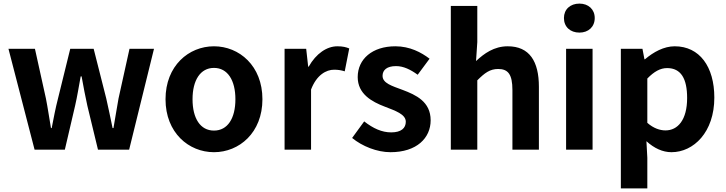

<svg xmlns="http://www.w3.org/2000/svg" viewBox="-20 -831 4032 1066"><path d="M172 0H340L397 -244C409 -296 417 -348 428 -407H433C444 -348 453 -297 465 -244L524 0H697L835 -560H699L638 -284C628 -229 620 -176 610 -120H605C593 -176 583 -229 570 -284L500 -560H370L302 -284C288 -230 278 -176 267 -120H263C253 -176 246 -229 235 -284L174 -560H27Z M1168 14C1308 14 1437 -94 1437 -280C1437 -466 1308 -574 1168 -574C1028 -574 899 -466 899 -280C899 -94 1028 14 1168 14ZM1168 -106C1092 -106 1049 -174 1049 -280C1049 -385 1092 -454 1168 -454C1244 -454 1287 -385 1287 -280C1287 -174 1244 -106 1168 -106Z M1560 0H1707V-334C1738 -415 1791 -444 1835 -444C1858 -444 1874 -441 1894 -435L1919 -562C1902 -569 1884 -574 1853 -574C1795 -574 1735 -534 1694 -461H1691L1680 -560H1560Z M2148 14C2294 14 2371 -65 2371 -163C2371 -267 2289 -304 2215 -332C2156 -354 2104 -369 2104 -410C2104 -442 2128 -464 2179 -464C2220 -464 2259 -445 2299 -416L2365 -505C2319 -540 2256 -574 2175 -574C2047 -574 1966 -503 1966 -403C1966 -309 2045 -266 2116 -239C2175 -216 2233 -197 2233 -155C2233 -120 2208 -96 2152 -96C2100 -96 2052 -118 2002 -157L1935 -65C1991 -19 2073 14 2148 14Z M2483 0H2630V-385C2671 -426 2700 -448 2746 -448C2801 -448 2825 -418 2825 -331V0H2972V-349C2972 -490 2920 -574 2799 -574C2723 -574 2668 -534 2623 -492L2630 -597V-798H2483Z M3123 0H3270V-560H3123ZM3197 -650C3247 -650 3282 -682 3282 -731C3282 -779 3247 -811 3197 -811C3146 -811 3111 -779 3111 -731C3111 -682 3146 -650 3197 -650Z M3427 215H3574V45L3569 -47C3612 -8 3659 14 3708 14C3831 14 3946 -97 3946 -289C3946 -461 3864 -574 3726 -574C3666 -574 3608 -542 3561 -502H3558L3547 -560H3427ZM3675 -107C3645 -107 3609 -118 3574 -149V-395C3612 -434 3646 -453 3684 -453C3761 -453 3795 -394 3795 -287C3795 -165 3743 -107 3675 -107Z"/></svg>

Font: Source Han Sans JP
Style: Bold
Weight: 700
Designer: Ryoko NISHIZUKA 西塚涼子 (kana, bopomofo & ideographs); Paul D. Hunt (Latin, Greek & Cyrillic); Sandoll Communications 산돌커뮤니
Foundry: Adobe
Version: Version 2.002;hotconv 1.0.116;makeotfexe 2.5.65601